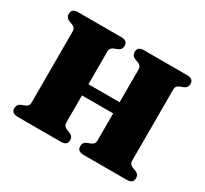

<svg xmlns="http://www.w3.org/2000/svg" viewBox="-142 -906 1186 1112"><g transform="rotate(30 451.0 -350.0)"><path d="M347 -111Q347 -88 372.5 -78L391.5 -71Q417.5 -61 417.5 -34Q417.5 0 374.5 0H87.5Q44.5 0 44.5 -34Q44.5 -61 70.5 -71L89.5 -78Q115 -88 115 -111V-589Q115 -612.5 89.5 -622L70.5 -629Q44.5 -639 44.5 -666Q44.5 -700 87.5 -700H374.5Q417.5 -700 417.5 -666Q417.5 -639 391.5 -629L372.5 -622Q347 -612.5 347 -589V-368.5H555.5V-589Q555.5 -612.5 530 -622L511 -629Q485 -639 485 -666Q485 -700 528 -700H815Q858 -700 858 -666Q858 -639 832 -629L813 -622Q787.5 -612.5 787.5 -589V-111Q787.5 -88 813 -78L832 -71Q858 -61 858 -34Q858 0 815 0H528Q485 0 485 -34Q485 -61 511 -71L530 -78Q555.5 -88 555.5 -111V-294H347Z"/></g></svg>

Font: Fraunces 9pt S000 Black
Style: Regular
Weight: 900
Version: Version 1.000; ttfautohint (v1.8.3)